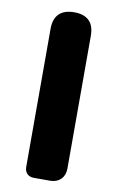

<svg xmlns="http://www.w3.org/2000/svg" viewBox="-85 -793 520 841"><g transform="rotate(10 175.0 -372.5)"><path d="M265 -372V-656C265 -715 235 -745 176 -745C117 -745 86 -715 86 -656V-41C86 -16 102 0 127 0H175H200C239 0 265 -26 265 -65Z"/></g></svg>

Font: GenSenRounded2 TW H
Style: Regular
Weight: 900
Version: Version 2.100;PS 2.1;hotconv 16.6.51;makeotf.lib2.5.65220 DE